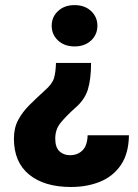

<svg xmlns="http://www.w3.org/2000/svg" viewBox="-20 -559 550 767"><path d="M369.1 -456.1Q369.1 -420.9 343.8 -397.2Q318.4 -373.5 277.8 -373.5Q237.3 -373.5 211.9 -397.2Q186.5 -420.9 186.5 -456.1Q186.5 -491.2 211.9 -514.9Q237.3 -538.6 277.8 -538.6Q318.4 -538.6 343.8 -514.9Q369.1 -491.2 369.1 -456.1ZM203.6 -307.6H343.8Q343.8 -243.7 331.1 -201.7Q318.4 -159.7 278.3 -126Q244.1 -95.2 222.4 -68.8Q200.7 -42.5 200.7 -5.4Q200.7 29.3 217.3 45.2Q233.9 61 259.8 61Q289.6 61 309.1 42.2Q328.6 23.4 330.1 -18.6H495.1Q494.1 54.2 463.1 99.9Q432.1 145.5 380.1 166.7Q328.1 188 263.7 188Q157.2 188 96.4 138.4Q35.6 88.9 35.6 -5.4Q35.6 -47.9 52.7 -79.8Q69.8 -111.8 98.1 -139.9Q126.5 -168 159.2 -197.8Q188 -222.7 195.3 -245.8Q202.6 -269 203.6 -307.6Z"/></svg>

Font: Vazirmatn RD Black
Style: Regular
Weight: 900
Designer: Saber Rastikerdar
Foundry: Saber Rastikerdar
Version: Version 32.102